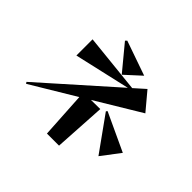

<svg xmlns="http://www.w3.org/2000/svg" viewBox="-196 -1075 1392 1392"><g transform="rotate(45 500.0 -379.0)"><path d="M420 -288 79 -83 71 -95 621 -584 192 -486V-652L645 -605L728 -679L842 -543L494 -333L589 -334L565 65H441ZM377 -823 643 -730 523 -620 365 -811ZM637 -361 929 -225 821 -83 629 -351Z"/></g></svg>

Font: Tiejili SC
Style: Regular
Weight: 400
Designer: Buernia
Foundry: Ershou Xiaoxi Press
Version: Version 1.100